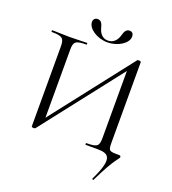

<svg xmlns="http://www.w3.org/2000/svg" viewBox="-172 -921 1113 1246"><g transform="rotate(20 384.5 -298.5)"><path d="M618 196C703 19 731 12 731 -2C731 -8 727 -12 720 -12C646 -12 645 -13 645 -81V-626C645 -631 637 -633 630 -633C624 -633 621 -633 619 -630L187 -76V-544C187 -601 199 -613 275 -613C278 -613 278 -625 275 -625C243 -625 204 -622 155 -622C111 -622 68 -625 35 -625C32 -625 32 -613 35 -613C109 -613 123 -601 123 -544V6C123 11 130 13 138 13C143 13 148 12 150 9L580 -542V-81C580 -23 569 -12 493 -12C489 -12 489 0 493 0H572C657 0 688 26 609 190C606 194 616 200 618 196ZM396 -685C355 -685 336 -717 328 -746C321 -771 315 -794 287 -794C270 -794 258 -783 258 -764C258 -718 325 -673 397 -673C467 -673 536 -715 536 -763C536 -781 527 -794 508 -794C482 -794 474 -771 467 -746C457 -713 435 -685 396 -685Z"/></g></svg>

Font: Cormorant Garamond
Style: Regular
Weight: 400
Designer: Christian Thalmann (Catharsis Fonts)
Foundry: Catharsis Fonts
Version: Version 4.002;Glyphs 3.4 (3410)